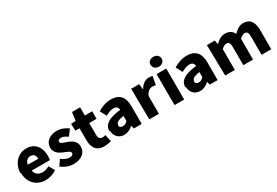

<svg xmlns="http://www.w3.org/2000/svg" viewBox="75 -2071 4834 3349"><g transform="rotate(-30 2491.5 -396.5)"><path d="M44 -262C44 -55 182 66 361 66C434 66 519 41 583 -5L518 -122C472 -95 430 -81 384 -81C304 -81 244 -116 226 -201H593C597 -215 601 -250 601 -284C601 -455 513 -585 332 -585C180 -585 34 -459 34 -255ZM219 -325C232 -399 279 -433 332 -433C403 -433 430 -386 430 -323Z M680 -22C742 31 838 67 919 67C1089 67 1179 -22 1179 -137C1179 -250 1092 -295 1013 -324C948 -347 890 -361 890 -398C890 -427 912 -442 956 -442C997 -442 1041 -420 1085 -389L1173 -505C1118 -545 1047 -584 948 -584C802 -584 705 -503 705 -384C705 -280 793 -229 867 -199C930 -173 990 -155 990 -117C990 -86 968 -67 916 -67C866 -67 814 -89 756 -133Z M1235 -423H1319V-182C1319 -33 1382 66 1539 66C1602 66 1647 53 1680 44L1649 -96C1633 -91 1611 -84 1591 -84C1544 -84 1511 -111 1511 -180V-418H1658V-570H1510V-735H1347L1325 -570L1229 -562Z M1756 -124C1756 -19 1826 67 1941 67C2010 67 2068 36 2119 -10H2123L2137 53H2296V-302C2296 -497 2204 -587 2042 -587C1944 -587 1854 -554 1771 -504L1839 -375C1901 -410 1952 -429 2001 -429C2064 -429 2090 -399 2094 -348C1849 -321 1745 -249 1745 -117ZM1930 -132C1930 -176 1969 -211 2091 -227V-126C2062 -95 2035 -76 1995 -76C1954 -76 1927 -93 1927 -129Z M2450 50H2644V-307C2677 -389 2733 -418 2779 -418C2806 -418 2824 -413 2846 -407L2879 -575C2861 -582 2840 -587 2802 -587C2739 -587 2669 -546 2622 -462H2617L2603 -570H2443Z M2945 -762C2945 -703 2991 -661 3057 -661C3121 -661 3167 -702 3167 -760C3167 -819 3120 -860 3055 -860C2989 -860 2942 -818 2942 -758ZM2956 55H3150V-570H2955Z M3285 -124C3285 -19 3355 67 3470 67C3539 67 3597 36 3648 -10H3652L3666 53H3825V-302C3825 -497 3733 -587 3571 -587C3473 -587 3383 -554 3300 -504L3368 -375C3430 -410 3481 -429 3530 -429C3593 -429 3619 -399 3623 -348C3378 -321 3274 -249 3274 -117ZM3459 -132C3459 -176 3498 -211 3620 -227V-126C3591 -95 3564 -76 3524 -76C3483 -76 3456 -93 3456 -129Z M3979 50H4173V-368C4210 -406 4244 -423 4272 -423C4321 -423 4343 -397 4343 -311V52H4539V-366C4576 -404 4610 -421 4638 -421C4687 -421 4709 -395 4709 -309V54H4904V-333C4904 -489 4844 -586 4707 -586C4623 -586 4564 -537 4510 -482C4478 -549 4425 -585 4338 -585C4253 -585 4199 -542 4147 -490H4142L4128 -569H3968Z"/></g></svg>

Font: GenEiGothic-pro-Heavy
Style: Bold
Weight: 900
Designer: Ryoko NISHIZUKA (kana & ideographs); Paul D. Hunt (Latin, Greek & Cyrillic); Wenlong ZHANG (bopomofo); Sandoll Communica
Foundry: Adobe Systems Incorporated; o_tamon
Version: Version 1.000.140830